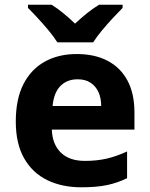

<svg xmlns="http://www.w3.org/2000/svg" viewBox="-20 -786 637 816"><path d="M306 -556.4Q382.4 -556.4 437.3 -527.6Q492.3 -498.8 521.9 -443.4Q551.4 -388 551.4 -307.7V-235.1H200.3Q202.3 -173.4 238.3 -137.8Q274.2 -102.2 340.8 -102.2Q392.4 -102.2 434 -112Q475.7 -121.8 520.1 -142.3V-28.7Q479.7 -8.8 435.1 0.6Q390.6 10 325.2 10Q244.3 10 181.6 -20.1Q118.8 -50.2 82.9 -112.6Q47.1 -175 47.1 -269.5Q47.1 -364.8 79.6 -428.4Q112.2 -492 170.6 -524.2Q228.9 -556.4 306 -556.4ZM309.9 -449Q264.6 -449 236.6 -420.4Q208.7 -391.8 203.5 -335.6H410Q410 -368.8 398.8 -394Q387.5 -419.1 365.4 -434.1Q343.3 -449 309.9 -449ZM223.7 -606Q209.5 -629 187.2 -655.8Q164.9 -682.6 141.2 -708.3Q117.5 -734 98.9 -752.4V-766H199.2Q225.2 -749.6 249.2 -729.9Q273.3 -710.2 298.9 -685.6Q325.3 -710.2 350.2 -730.2Q375.2 -750.2 401.2 -766H501V-752.4Q483.2 -734.6 459.3 -708.9Q435.4 -683.2 412.9 -656.1Q390.4 -629 376 -606Z"/></svg>

Font: Noto Sans Khmer
Style: Regular
Weight: 400
Designer: Danh Hong and the Monotype Design Team
Foundry: Monotype Imaging Inc.
Version: Version 2.003